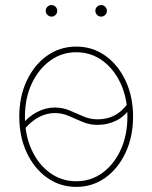

<svg xmlns="http://www.w3.org/2000/svg" viewBox="-20 -732 605 763"><path d="M283.2 10.7Q218.3 10.7 167 -25.9Q115.7 -62.5 86.2 -125.7Q56.6 -189 56.6 -268.6Q56.6 -348.1 86.2 -411.1Q115.7 -474.1 167 -510.5Q218.3 -546.9 283.2 -546.9Q347.7 -546.9 398.7 -510.5Q449.7 -474.1 479.2 -410.9Q508.8 -347.7 508.8 -268.6Q508.8 -189 479.2 -125.7Q449.7 -62.5 398.9 -25.9Q348.1 10.7 283.2 10.7ZM283.2 -11.7Q341.3 -11.7 387.2 -45.2Q433.1 -78.6 459.7 -136.7Q486.3 -194.8 486.3 -268.6Q486.3 -341.8 459.7 -399.7Q433.1 -457.5 387.2 -491Q341.3 -524.4 283.2 -524.4Q225.1 -524.4 179 -490.7Q132.8 -457 106 -399.4Q79.1 -341.8 79.1 -268.6Q79.1 -194.8 105.7 -136.7Q132.3 -78.6 178.5 -45.2Q224.6 -11.7 283.2 -11.7ZM78.1 -219.7 65.4 -234.4Q91.3 -267.6 126 -286.1Q160.6 -304.7 197.8 -304.7Q229.5 -304.7 256.8 -293Q284.2 -281.2 311 -269.5Q337.9 -257.8 367.7 -257.8Q403.8 -257.8 432.9 -272Q461.9 -286.1 486.8 -319.3L500.5 -306.6Q476.1 -269.5 441.9 -252.7Q407.7 -235.8 367.7 -235.8Q335.4 -235.8 307.9 -247.6Q280.3 -259.3 253.7 -271Q227.1 -282.7 197.8 -282.7Q165 -282.7 134.5 -266.6Q104 -250.5 78.1 -219.7ZM381.8 -666Q372.6 -666 365.7 -672.9Q358.9 -679.7 358.9 -689Q358.9 -698.7 365.7 -705.3Q372.6 -711.9 381.8 -711.9Q391.6 -711.9 398.2 -705.1Q404.8 -698.2 404.8 -689Q404.8 -679.7 398.2 -672.9Q391.6 -666 381.8 -666ZM184.6 -666Q175.3 -666 168.5 -672.9Q161.6 -679.7 161.6 -689Q161.6 -698.7 168.5 -705.3Q175.3 -711.9 184.6 -711.9Q194.3 -711.9 200.9 -705.1Q207.5 -698.2 207.5 -689Q207.5 -679.7 200.9 -672.9Q194.3 -666 184.6 -666Z"/></svg>

Font: Inter 18pt Thin
Style: Regular
Weight: 250
Designer: Rasmus Andersson
Foundry: rsms
Version: Version 4.001;git-66647c0bb